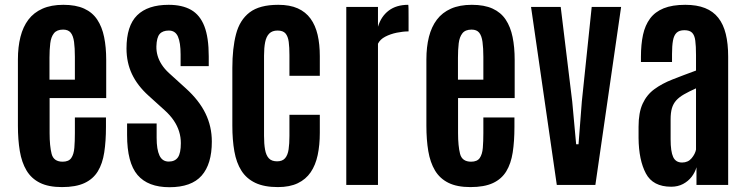

<svg xmlns="http://www.w3.org/2000/svg" viewBox="-20 -761 3072 790"><path d="M234.9 8.8Q179.7 8.8 144.3 -8.8Q108.9 -26.4 89.1 -59.6Q69.3 -92.8 61.5 -139.4Q53.7 -186 53.7 -243.7V-516.6Q53.7 -567.9 64.2 -609.4Q74.7 -650.9 96.9 -680.2Q119.1 -709.5 154.8 -725.3Q190.4 -741.2 240.7 -741.2Q292 -741.2 326.2 -725.6Q360.4 -710 380.1 -680.2Q399.9 -650.4 408.4 -608.6Q417 -566.9 417 -514.2V-357.4H184.1V-213.4Q184.1 -160.2 192.4 -127.9Q200.7 -95.7 237.8 -95.7Q262.7 -95.7 273.2 -110.8Q283.7 -126 285.9 -152.6Q288.1 -179.2 288.1 -213.4V-277.8H416V-238.8Q416 -179.7 408.9 -133.8Q401.9 -87.9 382.6 -56.2Q363.3 -24.4 327.6 -7.8Q292 8.8 234.9 8.8ZM183.6 -433.1H288.1V-526.9Q288.1 -563.5 284.7 -588.6Q281.2 -613.8 271 -626.5Q260.7 -639.2 239.7 -639.2Q213.9 -639.2 201.9 -624Q189.9 -608.9 186.8 -582.8Q183.6 -556.6 183.6 -523.4Z M677.2 9.3Q588.9 9.3 545.9 -41Q502.9 -91.3 502.9 -205.6V-252.9H624.5V-193.8Q624.5 -146 636.2 -121.1Q647.9 -96.2 674.3 -96.2Q699.7 -96.2 711.9 -113.3Q724.1 -130.4 724.1 -172.4Q724.1 -196.8 717 -219.7Q710 -242.7 695.1 -264.9Q680.2 -287.1 656.7 -308.1L590.8 -367.7Q545.4 -408.7 522.9 -456.3Q500.5 -503.9 500.5 -561.5Q500.5 -654.8 544.2 -698Q587.9 -741.2 673.8 -741.2Q729.5 -741.2 766.1 -720.5Q802.7 -699.7 820.8 -653.3Q838.9 -606.9 838.9 -528.8V-488.8H723.1V-537.1Q723.1 -585.4 712.2 -610.4Q701.2 -635.3 674.8 -635.3Q648.9 -635.3 636.7 -620.8Q624.5 -606.4 623.5 -570.3Q623 -550.8 628.4 -532Q633.8 -513.2 645.3 -495.4Q656.7 -477.5 675.3 -460.4L744.6 -397.5Q799.3 -348.1 825.4 -294.4Q851.6 -240.7 851.6 -178.2Q851.6 -85.9 809.6 -38.3Q767.6 9.3 677.2 9.3Z M1123.5 8.8Q1067.4 8.8 1030.8 -8.5Q994.1 -25.9 973.4 -58.6Q952.6 -91.3 944.3 -138.2Q936 -185.1 936 -244.1V-481.4Q936 -562.5 951.2 -620.6Q966.3 -678.7 1007.1 -710Q1047.9 -741.2 1125 -741.2Q1172.4 -741.2 1205.1 -726.6Q1237.8 -711.9 1257.8 -684.3Q1277.8 -656.7 1286.9 -617.7Q1295.9 -578.6 1295.9 -529.8V-449.2H1170.9V-534.2Q1170.9 -565.9 1168 -588.6Q1165 -611.3 1154.8 -623.3Q1144.5 -635.3 1122.1 -635.3Q1100.1 -635.3 1087.9 -623Q1075.7 -610.8 1071 -587.6Q1066.4 -564.5 1066.4 -532.2V-202.1Q1066.4 -168.9 1070.6 -145.5Q1074.7 -122.1 1086.2 -109.6Q1097.7 -97.2 1120.1 -97.2Q1142.1 -97.2 1153.1 -110.1Q1164.1 -123 1167.5 -146.5Q1170.9 -169.9 1170.9 -201.7V-288.6H1295.9V-214.4Q1295.9 -164.1 1287.1 -122.8Q1278.3 -81.5 1258.3 -52.2Q1238.3 -22.9 1205.1 -7.1Q1171.9 8.8 1123.5 8.8Z M1404.8 0V-732.4H1535.2V-650.9Q1547.9 -693.4 1579.3 -717.3Q1610.8 -741.2 1659.7 -741.2Q1660.6 -741.2 1660.9 -724.6Q1661.1 -708 1661.1 -686.5Q1661.1 -665 1661.1 -648.4Q1661.1 -631.8 1661.1 -631.8Q1638.7 -631.8 1612.5 -626.5Q1586.4 -621.1 1565.2 -610.1Q1543.9 -599.1 1535.2 -581.1V0Z M1915.5 8.8Q1860.4 8.8 1825 -8.8Q1789.6 -26.4 1769.8 -59.6Q1750 -92.8 1742.2 -139.4Q1734.4 -186 1734.4 -243.7V-516.6Q1734.4 -567.9 1744.9 -609.4Q1755.4 -650.9 1777.6 -680.2Q1799.8 -709.5 1835.4 -725.3Q1871.1 -741.2 1921.4 -741.2Q1972.7 -741.2 2006.8 -725.6Q2041 -710 2060.8 -680.2Q2080.6 -650.4 2089.1 -608.6Q2097.7 -566.9 2097.7 -514.2V-357.4H1864.7V-213.4Q1864.7 -160.2 1873 -127.9Q1881.3 -95.7 1918.5 -95.7Q1943.4 -95.7 1953.9 -110.8Q1964.4 -126 1966.6 -152.6Q1968.8 -179.2 1968.8 -213.4V-277.8H2096.7V-238.8Q2096.7 -179.7 2089.6 -133.8Q2082.5 -87.9 2063.2 -56.2Q2043.9 -24.4 2008.3 -7.8Q1972.7 8.8 1915.5 8.8ZM1864.3 -433.1H1968.8V-526.9Q1968.8 -563.5 1965.3 -588.6Q1961.9 -613.8 1951.7 -626.5Q1941.4 -639.2 1920.4 -639.2Q1894.5 -639.2 1882.6 -624Q1870.6 -608.9 1867.4 -582.8Q1864.3 -556.6 1864.3 -523.4Z M2271 0 2165 -732.4H2287.1L2334.5 -342.8L2350.6 -167.5H2360.4L2374 -343.3L2414.6 -732.4H2535.6L2429.7 0Z M2741.7 7.3Q2666.5 7.3 2637.5 -47.4Q2608.4 -102.1 2607.4 -192.4V-239.3Q2607.4 -297.9 2624.3 -334.5Q2641.1 -371.1 2672.4 -394Q2703.6 -417 2747.1 -434.1Q2790.5 -451.2 2843.8 -470.7V-534.7Q2843.8 -571.8 2840.8 -594Q2837.9 -616.2 2827.6 -626.5Q2817.4 -636.7 2795.9 -636.7Q2774.9 -636.7 2763.9 -626.2Q2752.9 -615.7 2749 -594Q2745.1 -572.3 2745.1 -538.6V-505.9H2617.2V-527.8Q2617.2 -578.1 2625.7 -617.7Q2634.3 -657.2 2654.8 -684.8Q2675.3 -712.4 2710.7 -726.8Q2746.1 -741.2 2799.8 -741.2Q2847.2 -741.2 2880.9 -727.8Q2914.6 -714.4 2935.5 -687.7Q2956.5 -661.1 2966.3 -621.1Q2976.1 -581.1 2976.1 -527.8V0H2845.7V-72.8Q2839.8 -51.8 2825.7 -33.4Q2811.5 -15.1 2790.3 -3.9Q2769 7.3 2741.7 7.3ZM2786.6 -92.3Q2811 -92.3 2825.7 -109.9Q2840.3 -127.4 2843.8 -145.5V-397.5Q2814.5 -384.3 2794.4 -372.8Q2774.4 -361.3 2762.2 -347.7Q2750 -334 2744.6 -315.4Q2739.3 -296.9 2739.3 -270V-188Q2739.3 -137.7 2749.8 -115Q2760.3 -92.3 2786.6 -92.3Z"/></svg>

Font: Antonio
Style: Bold
Weight: 700
Designer: Vernon Adams
Foundry: Vernon Adams
Version: Version 1.002